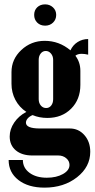

<svg xmlns="http://www.w3.org/2000/svg" viewBox="-20 -694 438 889"><path d="M189 -673.8Q210.4 -673.8 225.3 -659.9Q240.2 -646 240.2 -625Q240.2 -603.5 225.6 -589.4Q210.9 -575.2 189 -575.2Q166.5 -575.2 152.3 -589.4Q138.2 -603.5 138.2 -625Q138.2 -646.5 152.3 -660.2Q166.5 -673.8 189 -673.8ZM186 174.8Q110.8 174.8 65.4 139.6Q20 104.5 20 46.9H85.9Q85.9 83.5 116.7 106.2Q147.5 128.9 196.8 128.9Q241.2 128.9 271.5 111.8Q301.8 94.7 301.8 69.8Q301.8 51.3 286.6 38.6Q271.5 25.9 250 25.9H129.9Q81.5 25.9 53.2 2.2Q24.9 -21.5 24.9 -62Q24.9 -95.7 45.9 -126.7Q66.9 -157.7 102.1 -175.8Q69.3 -197.3 51.3 -231.4Q33.2 -265.6 33.2 -306.2V-359.9Q33.2 -419.9 78.6 -462.4Q124 -504.9 187 -504.9Q253.9 -504.9 306.2 -460.9Q317.4 -485.4 339.4 -499.3Q361.3 -513.2 388.2 -513.2V-440.9Q372.1 -444.8 357.9 -444.8Q339.4 -444.8 329.1 -436Q352.1 -405.8 352.1 -366.2V-300.8Q352.1 -233.4 309.3 -190.7Q266.6 -147.9 199.2 -147.9Q162.1 -147.9 130.9 -161.1Q116.7 -155.3 108.4 -145.8Q100.1 -136.2 100.1 -126Q100.1 -99.1 165 -99.1H303.2Q343.8 -99.1 370.8 -68.4Q397.9 -37.6 397.9 8.8Q397.9 78.6 336.7 126.7Q275.4 174.8 186 174.8ZM159.2 -234.9Q159.2 -217.3 168.9 -205.6Q178.7 -193.8 193.8 -193.8Q208 -193.8 217 -205.3Q226.1 -216.8 226.1 -234.9V-417Q226.1 -434.1 216.1 -446Q206.1 -458 191.9 -458Q177.7 -458 168.5 -446.3Q159.2 -434.6 159.2 -417Z"/></svg>

Font: Moniqa Black Paragraph
Style: Regular
Weight: 900
Designer: Rajesh Rajput
Foundry: Rajesh Rajput
Version: Version 1.000